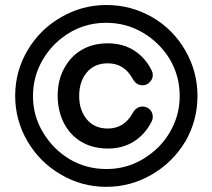

<svg xmlns="http://www.w3.org/2000/svg" viewBox="-20 -720 840 759"><path d="M232.9 -232.9Q208 -281.2 208 -342Q208 -402.8 233.4 -449.2Q259.3 -497.6 303.7 -523.2Q348.1 -548.8 406.2 -548.8Q465.3 -548.8 510 -520.5Q554.7 -492.2 580.1 -440.4Q584 -432.6 584 -423.8Q584 -407.2 571.8 -395Q559.6 -382.8 543.5 -382.8Q518.1 -382.8 503.9 -409.7Q470.2 -469.7 406.2 -469.7Q353.5 -469.7 323.2 -433.8Q293 -397.9 293 -340.8Q293 -283.7 323.7 -247.6Q353.5 -211.9 406.2 -211.9Q470.2 -211.9 503.9 -272Q513.2 -289.6 527.8 -295.9Q535.2 -298.8 543 -298.8Q560.5 -298.8 572.3 -287.1Q584 -275.4 584 -257.8Q584 -249 580.1 -241.2Q554.7 -189.5 510 -161.1Q465.3 -132.8 406.7 -132.8Q334.5 -132.8 283.7 -171.4Q252.4 -195.3 232.9 -232.9ZM651.9 -484.9Q610.8 -552.2 544.4 -591.1Q478 -629.9 399.4 -629.9Q301.3 -629.9 223.6 -569.3Q178.2 -533.7 149.4 -484.4Q110.4 -418.5 110.4 -340.3Q110.4 -262.2 149.9 -196.8Q170.9 -162.1 197 -136Q223.1 -109.9 255.9 -90.3Q321.8 -51.8 400.9 -51.8Q480 -51.8 545.4 -91.3Q580.1 -112.3 606.2 -138.4Q632.3 -164.6 651.4 -197.3Q690.4 -263.2 690.4 -340.8Q690.4 -418.5 651.9 -484.9ZM88.9 -521Q137.2 -603 220.7 -651.6Q304.2 -700.2 400.9 -700.2Q497.6 -700.2 581.5 -652.3Q664.1 -604.5 712.4 -520.8Q760.7 -437 760.7 -340.8Q760.7 -244.6 712.9 -160.6H712.4Q663.6 -78.6 580.1 -30Q496.6 18.6 400.4 18.6Q303.2 18.6 220.2 -30.3Q137.2 -78.6 88.6 -161.6Q40 -244.6 40 -341.3Q40 -438 88.9 -521Z"/></svg>

Font: YuPearl-SemiBold
Style: SemiBold
Weight: 600
Designer: Max Yao
Foundry: Max-Everyday
Version: Version 1.011; ttfautohint (v1.8.3)